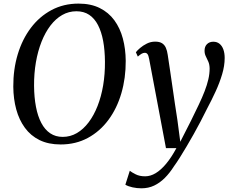

<svg xmlns="http://www.w3.org/2000/svg" viewBox="-20 -772 1255 1040"><path d="M308.5 10.5Q242.5 10.5 194.2 -13.2Q146 -37 114.8 -79.8Q83.5 -122.5 68 -179.5Q52.5 -236.5 52 -302.5Q51.5 -396 76 -477.5Q100.5 -559 147 -620.8Q193.5 -682.5 259 -717.5Q324.5 -752.5 405.5 -752.5Q472 -752.5 520.2 -728.5Q568.5 -704.5 599.5 -662Q630.5 -619.5 645.5 -563.2Q660.5 -507 661 -442.5Q661.5 -349.5 637.5 -267.2Q613.5 -185 567.5 -122.8Q521.5 -60.5 456 -25Q390.5 10.5 308.5 10.5ZM319.5 -30.5Q361 -30.5 396.5 -51.2Q432 -72 460.2 -109.5Q488.5 -147 508.5 -198Q528.5 -249 538.8 -310Q549 -371 548.5 -437.5Q548 -500 538.8 -550Q529.5 -600 510.8 -636.2Q492 -672.5 463 -691.8Q434 -711 394 -711Q352.5 -711 317 -690.8Q281.5 -670.5 253.2 -633.5Q225 -596.5 205 -546Q185 -495.5 174.5 -434.8Q164 -374 164.5 -306.5Q165 -244.5 174.8 -193.5Q184.5 -142.5 203.8 -106Q223 -69.5 252 -50Q281 -30.5 319.5 -30.5ZM788 -452Q784.5 -471.5 779 -478.8Q773.5 -486 764.5 -486Q755.5 -486 746.8 -480.8Q738 -475.5 726.5 -465.5L716 -489Q723 -498.5 738.8 -512Q754.5 -525.5 775.5 -536Q796.5 -546.5 820.5 -546.5Q844 -546.5 857.8 -537.8Q871.5 -529 878.5 -513Q885.5 -497 888.5 -475Q895 -432.5 901.5 -388.2Q908 -344 914.5 -299.2Q921 -254.5 927.5 -209.8Q934 -165 941 -121.5L956.5 -4L1014.5 -118Q1038 -166 1056.8 -205.2Q1075.5 -244.5 1088.5 -278.2Q1101.5 -312 1108.5 -342.2Q1115.5 -372.5 1115.5 -401.5Q1115 -423.5 1108.2 -438.5Q1101.5 -453.5 1094.8 -467Q1088 -480.5 1088 -497.5Q1088 -520 1101.2 -533Q1114.5 -546 1135.5 -546Q1155.5 -546 1169.2 -534.8Q1183 -523.5 1190 -503.8Q1197 -484 1197 -458Q1197 -415.5 1183.2 -369.5Q1169.5 -323.5 1148 -276.8Q1126.5 -230 1102 -184Q1085 -149.5 1066.5 -114.2Q1048 -79 1029 -45Q1010 -11 991.2 20.5Q972.5 52 955 80Q937.5 108 921.5 130Q899 165.5 872.5 192Q846 218.5 815 233.2Q784 248 746 248Q722 248 698 242.8Q674 237.5 659 228.5L683 153Q693.5 161.5 714.8 172.2Q736 183 766 183Q795 183 823.2 166Q851.5 149 879.8 115.2Q908 81.5 935.5 30.5H879Z"/></svg>

Font: Merriweather 72pt
Style: Italic
Weight: 400
Italic angle: -7.8°
Version: Version 2.101